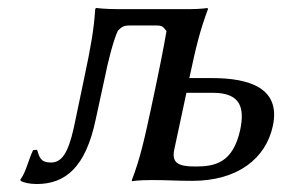

<svg xmlns="http://www.w3.org/2000/svg" viewBox="-20 -452 708 482"><path d="M279 -429C243 -429 221 -432 221 -432L219 -429C216 -380 208 -334 192 -259L165 -130C151 -68 135 -44 108 -44C81 -44 79 -58 73 -76L63 -75C51 -50 45 -19 31 -1L32 2C38 6 54 10 72 10C145 10 195 -33 220 -151L245 -266C248 -283 264 -351 276 -375C285 -384 290 -388 305 -388H373C388 -388 390 -384 398 -374C398 -374 389 -321 374 -250L359 -179C343 -105 332 -54 311 0V3C311 3 326 0 361 0C401 0 423 2 463 2C574 2 647 -52 665 -136C685 -230 608 -256 512 -256H455L456 -259C472 -334 481 -372 502 -429L501 -432C501 -432 486 -429 452 -429ZM583 -126C565 -44 521 -34 471 -34C425 -34 410 -44 418 -79L448 -219H515C586 -219 594 -179 583 -126Z"/></svg>

Font: Libertinus Sans
Style: Italic
Weight: 400
Italic angle: -12°
Designer: Philipp H. Poll, Khaled Hosny
Foundry: Caleb Maclennan
Version: Version 7.050;RELEASE